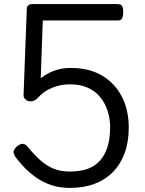

<svg xmlns="http://www.w3.org/2000/svg" viewBox="-20 -899 706 938"><path d="M321 19Q282 19 247 10Q212 1 179.5 -17.5Q147 -36 117 -63.5Q87 -91 58 -129Q49 -140 46.5 -153Q44 -166 61 -182Q76 -196 89.5 -196.5Q103 -197 116 -181Q147 -143 176.5 -116.5Q206 -90 240.5 -75.5Q275 -61 320 -61Q372 -61 409 -74.5Q446 -88 470 -116Q494 -144 506 -184Q518 -224 518 -276Q518 -321 505 -359.5Q492 -398 468 -426.5Q444 -455 407.5 -471Q371 -487 323 -487Q290 -487 261 -479Q232 -471 209 -457.5Q186 -444 169 -425Q151 -405 133.5 -404Q116 -403 105.5 -412.5Q95 -422 95 -433L111 -858Q111 -866 118 -872.5Q125 -879 136 -879H555Q569 -879 575.5 -871Q582 -863 582 -842Q582 -821 577 -810Q572 -799 555 -799H189L179 -517Q197 -531 219.5 -542.5Q242 -554 268.5 -560.5Q295 -567 326 -567Q416 -567 479 -529.5Q542 -492 575.5 -426.5Q609 -361 609 -276Q609 -205 588.5 -150Q568 -95 530 -57Q492 -19 439.5 0Q387 19 321 19Z"/></svg>

Font: Playwrite HR Lijeva
Style: Regular
Weight: 400
Designer: Veronika Burian, José Scaglione
Foundry: TypeTogether
Version: Version 1.002